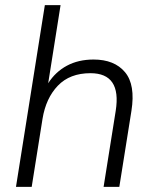

<svg xmlns="http://www.w3.org/2000/svg" viewBox="-20 -725 600 745"><path d="M42 0 154 -705H215L167 -402Q195 -446 239.5 -470Q284 -494 343 -494Q424 -494 465 -445Q506 -396 490 -295L443 0H382L429 -295Q452 -441 331 -441Q251 -441 204.5 -392.5Q158 -344 145 -264L103 0Z"/></svg>

Font: Nunito Sans Light
Style: Italic
Weight: 300
Italic angle: -9°
Designer: Vernon Adams
Foundry: Vernon Adams
Version: Version 3.006; ttfautohint (v1.8.3)